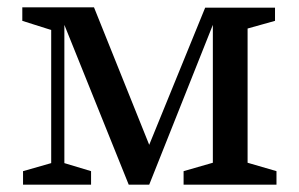

<svg xmlns="http://www.w3.org/2000/svg" viewBox="-20 -505 817 525"><path d="M41 -485H237L388 -109L541 -484H732V-448L657 -427V-60L736 -37V0H482V-37L562 -60V-437L388 0H332L156 -437V-59L229 -37V0H43V-37L120 -59V-423L41 -448Z"/></svg>

Font: Ledger
Style: Regular
Weight: 400
Designer: Denis Masharov
Foundry: Denis Masharov
Version: 1.001